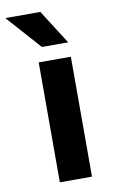

<svg xmlns="http://www.w3.org/2000/svg" viewBox="-129 -788 489 833"><g transform="rotate(-10 115.0 -371.5)"><path d="M110.4 -742.7 206.5 -591.8H90.8L-43.9 -742.7ZM207 -528.3V0H65.4V-528.3Z"/></g></svg>

Font: Mardoto
Style: Bold
Weight: 700
Designer: Christian Robertson, Vahan Hovhannisyan
Foundry: Google
Version: Version 1.000